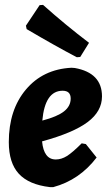

<svg xmlns="http://www.w3.org/2000/svg" viewBox="-20 -755 444 785"><path d="M156 -735Q249 -652 344 -580L308 -522L294 -521Q208 -566 89 -636L86 -650L142 -734ZM375 -111Q305 -19 198 10H184Q98 0 57 -44.5Q16 -89 16 -174Q16 -306 86 -389Q156 -472 272 -478L286 -477Q397 -457 397 -361Q397 -300 338.5 -256Q280 -212 152 -177Q159 -103 208 -103Q231 -103 253.5 -117Q276 -131 314 -169L331 -166ZM236 -384Q164 -384 153 -262Q214 -278 241.5 -299.5Q269 -321 269 -352Q269 -384 236 -384Z"/></svg>

Font: Alegreya Sans ExtraBold
Style: Italic
Weight: 800
Italic angle: -7°
Designer: Juan Pablo del Peral
Foundry: Huerta Tipografica
Version: Version 2.007